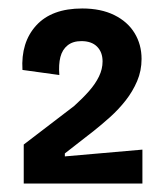

<svg xmlns="http://www.w3.org/2000/svg" viewBox="-20 -703 397 453"><path d="M36 -270V-362L155 -453Q175 -471 190 -488Q205 -505 213.5 -522.5Q222 -540 222 -558Q222 -580 209 -593Q196 -606 172 -606Q152 -606 139.5 -596Q127 -586 122.5 -568.5Q118 -551 120 -526L33 -538Q29 -603 65.5 -643Q102 -683 174 -683Q218 -683 249.5 -667.5Q281 -652 297.5 -625Q314 -598 314 -564Q314 -536 303.5 -511.5Q293 -487 276.5 -466Q260 -445 240 -427Q220 -409 201 -394L133 -341V-334L316 -350V-270Z"/></svg>

Font: Bricolage Grotesque SemiCondensed Medium
Style: Regular
Weight: 500
Width: 4
Designer: Mathieu Triay
Foundry: Atelier Triay
Version: Version 1.001;gftools[0.9.33.dev8+g029e19f]